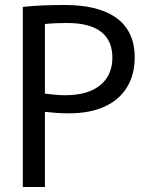

<svg xmlns="http://www.w3.org/2000/svg" viewBox="-20 -751 602 771"><path d="M71.6 -723.2Q112.9 -727.8 156.1 -729.4Q199.2 -731 240.5 -731Q304.2 -731 355.6 -718.9Q406.9 -706.9 443.9 -681.6Q480.8 -656.3 500.8 -616.2Q520.9 -576.1 520.9 -520.1Q520.9 -450.7 489.7 -400.1Q458.4 -349.4 399.4 -322.7Q340.4 -295.9 257.1 -295.9Q232.8 -295.9 207.3 -297.6Q181.9 -299.3 160.4 -301.8V0H71.6ZM241.4 -368.6Q332.9 -368.6 382.1 -408.7Q431.3 -448.8 431.3 -519.3Q431.3 -588.3 385.6 -623.5Q339.9 -658.7 249.1 -658.7Q230.4 -658.7 207.1 -657.9Q183.8 -657.1 160.4 -654.5V-375.1Q172.1 -373.8 195.1 -371.2Q218.2 -368.6 241.4 -368.6Z"/></svg>

Font: Murecho Thin
Style: Regular
Weight: 100
Designer: Neil Summerour
Foundry: Positype
Version: Version 1.010